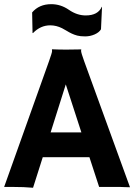

<svg xmlns="http://www.w3.org/2000/svg" viewBox="-25 -884 635 908"><path d="M131.3 3.9Q89.4 0 33.2 0H-5.4L207 -595.2Q221.2 -635.3 221.2 -641.8Q221.2 -648.4 220.7 -649.9L221.2 -650.9Q252.9 -649.4 288.6 -649.4Q317.9 -649.4 358.9 -650.4L359.4 -649.4Q358.4 -647.5 358.4 -644Q358.4 -634.8 373 -594.7L589.8 1.5Q580.1 1 566.9 1Q566.9 1 541.5 0Q529.3 0 519.5 0H443.8L397.9 -140.6H177.2ZM359.9 -257.8 286.1 -484.9 214.4 -257.8ZM212.4 -764.2Q166.5 -764.2 130.9 -727.5L128.9 -728L127 -825.2Q160.2 -864.3 217.3 -864.3Q262.2 -864.3 300.8 -837.6Q339.4 -811 380.4 -811Q438.5 -811 456.5 -852.1L457.5 -851.1L452.6 -745.6Q444.3 -731 422.9 -721.4Q401.4 -711.9 377.9 -711.9Q354.5 -711.9 340.1 -715.8Q325.7 -719.7 313.5 -725.6Q301.3 -731.4 290.8 -738Q280.3 -744.6 268.6 -750.5Q241.2 -764.2 212.4 -764.2Z"/></svg>

Font: Hammersmith One
Style: Regular
Weight: 400
Designer: Nicole Fally
Foundry: Nicole Fally
Version: Version 1.003